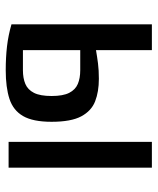

<svg xmlns="http://www.w3.org/2000/svg" viewBox="40 -580 550 670"><g transform="rotate(90 315.0 -245.0)"><path d="M225 10Q180 10 141.5 5.5Q103 1 65 -10V-500H155V-305Q178 -309 201.5 -312Q225 -315 255 -315Q300 -315 333.5 -302Q367 -289 386 -253.5Q405 -218 405 -150Q405 -85 385 -50.5Q365 -16 325 -3Q285 10 225 10ZM155 -50H225Q253 -50 273 -58.5Q293 -67 304 -88.5Q315 -110 315 -150Q315 -190 304 -211.5Q293 -233 273 -241.5Q253 -250 225 -250H155ZM475 0V-500H565V0Z"/></g></svg>

Font: Cuprum
Style: Regular
Weight: 400
Designer: Jovanny Lemonad
Foundry: Jovanny Lemonad
Version: Version 3.000